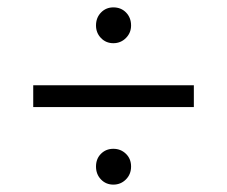

<svg xmlns="http://www.w3.org/2000/svg" viewBox="-20 -610 615 520"><path d="M240 -541Q240 -562 253.5 -576Q267 -590 287 -590Q308 -590 321.5 -576Q335 -562 335 -541Q335 -521 321 -507Q307 -493 287 -493Q267 -493 253.5 -507Q240 -521 240 -541ZM70 -320V-379H505V-320ZM321 -124Q307 -110 287 -110Q267 -110 253.5 -124Q240 -138 240 -159Q240 -180 253.5 -193.5Q267 -207 287 -207Q307 -207 321 -193.5Q335 -180 335 -159Q335 -138 321 -124Z"/></svg>

Font: mBank
Style: Regular
Weight: 400
Designer: Julieta Ulanovsky
Foundry: Julieta Ulanovsky
Version: Version 7.200;PS 007.200;hotconv 1.0.88;makeotf.lib2.5.64775